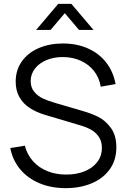

<svg xmlns="http://www.w3.org/2000/svg" viewBox="-20 -960 656 995"><path d="M33.3 -192.7 108.7 -205Q120.7 -158.8 150.8 -124.9Q181 -91 225.2 -73.2Q269.5 -55.3 323 -55.3Q376.2 -55.3 418.2 -72.2Q460.2 -89.2 484.1 -120.5Q508 -151.8 508 -193.3Q508 -228.2 491.9 -251.3Q475.8 -274.5 452.4 -287.6Q429 -300.7 397.3 -310L215 -364.3Q167.3 -378.5 133.8 -400.5Q100.2 -422.5 80.8 -456.5Q61.3 -490.5 61.3 -537Q61.3 -596.7 93 -641.6Q124.7 -686.5 180.7 -710.7Q236.7 -734.8 307.7 -734.7Q379.2 -734.3 436.3 -708.8Q493.5 -683.3 530.3 -636Q567.2 -588.7 579 -524.3L502 -510.7Q494.8 -556.7 467.7 -591.4Q440.5 -626.2 398.8 -645.1Q357.2 -664 307 -664.3Q259.3 -664.7 220.9 -648.6Q182.5 -632.5 160.8 -604Q139 -575.5 139 -540Q139 -506 157.8 -483.7Q176.7 -461.3 203.5 -449.1Q230.3 -436.8 267 -426.3L408 -385Q452.2 -372.5 488.8 -354.5Q525.3 -336.5 554.2 -297.7Q583 -258.8 583 -196.7Q583 -131 549.1 -83.2Q515.2 -35.5 455.5 -10.2Q395.8 15 320 15Q245.2 15 184.6 -10.3Q124 -35.7 84.8 -82.5Q45.7 -129.3 33.3 -192.7ZM281.8 -940H349.8L464.5 -805H389.5L315.8 -891.7L242.2 -805H167.2Z"/></svg>

Font: Tap Sans
Style: Regular
Weight: 400
Designer: Tap Payments
Foundry: Tap Payments
Version: Version 1.001;Glyphs 3.1.2 (3151)